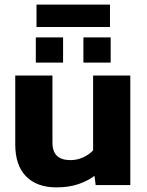

<svg xmlns="http://www.w3.org/2000/svg" viewBox="-20 -801 635 831"><path d="M138 -684V-781H456V-684ZM135 -530V-639H253V-530ZM341 -530V-639H459V-530ZM224 10Q140 10 93 -37.5Q46 -85 46 -176V-474H207V-185Q207 -145 226.5 -126.5Q246 -108 285 -108Q314 -108 340 -120Q366 -132 383 -150V-474H544V0H394L389 -40Q360 -18 319 -4Q278 10 224 10Z"/></svg>

Font: Kanit SemiBold
Style: Regular
Weight: 600
Designer: Katatrad Team
Foundry: CadsonDemak
Version: Version 2.000; ttfautohint (v1.8.3)